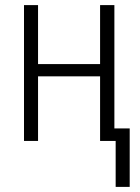

<svg xmlns="http://www.w3.org/2000/svg" viewBox="-20 -552 550 752"><path d="M433 180H488V-49H428V-532H372V-301H129V-532H74V0H129V-253H372V0H433Z"/></svg>

Font: Noto Sans Display SemiCondensed Light
Style: Regular
Weight: 300
Width: 4
Designer: Monotype Design Team
Foundry: Monotype Imaging Inc.
Version: Version 1.900